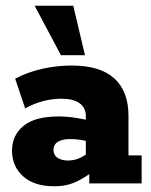

<svg xmlns="http://www.w3.org/2000/svg" viewBox="-20 -641 529 671"><path d="M170 10Q99 10 60.5 -25Q22 -60 22 -114Q22 -168 62 -201Q102 -234 185 -234Q215 -234 246.5 -229Q278 -224 298 -218L280 -205V-235Q280 -264 258.5 -280Q237 -296 194 -296Q162 -296 130 -287.5Q98 -279 68 -262L33 -366Q76 -389 127.5 -400.5Q179 -412 230 -412Q330 -412 379.5 -367Q429 -322 429 -236V-98H475V0H292V-67L315 -51Q284 -24 249 -7Q214 10 170 10ZM218 -80Q240 -80 260.5 -89.5Q281 -99 293 -113L280 -78V-170L297 -142Q282 -149 263.5 -152Q245 -155 225 -155Q198 -155 182.5 -145.5Q167 -136 167 -117Q167 -99 181 -89.5Q195 -80 218 -80ZM193 -448 101 -621H236L277 -448Z"/></svg>

Font: Rokkitt SemiBold ExtraBold
Style: Regular
Weight: 800
Version: Version 3.103